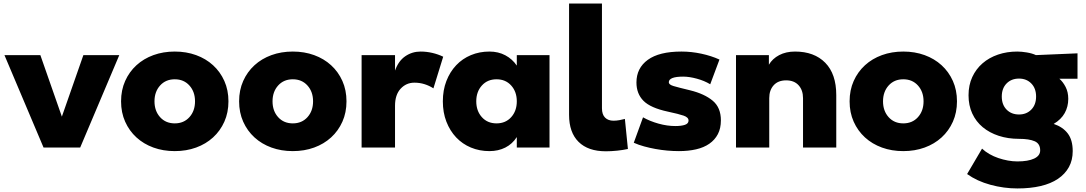

<svg xmlns="http://www.w3.org/2000/svg" viewBox="-20 -780 6106 1080"><path d="M5 -470H207L328 -124L449 -470H651L431 50H225Z M661 -210Q661 -273 684 -324.5Q707 -376 747.5 -413Q788 -450 843 -470Q898 -490 963 -490Q1028 -490 1083 -470Q1138 -450 1178.5 -413Q1219 -376 1242 -324.5Q1265 -273 1265 -210Q1265 -147 1242 -95.5Q1219 -44 1178.5 -7Q1138 30 1083 50Q1028 70 963 70Q898 70 843 50Q788 30 747.5 -7Q707 -44 684 -95.5Q661 -147 661 -210ZM849 -210Q849 -156 880.5 -121Q912 -86 963 -86Q1014 -86 1045.5 -121Q1077 -156 1077 -210Q1077 -264 1045.5 -299Q1014 -334 963 -334Q912 -334 880.5 -299Q849 -264 849 -210Z M1325 -210Q1325 -273 1348 -324.5Q1371 -376 1411.5 -413Q1452 -450 1507 -470Q1562 -490 1627 -490Q1692 -490 1747 -470Q1802 -450 1842.5 -413Q1883 -376 1906 -324.5Q1929 -273 1929 -210Q1929 -147 1906 -95.5Q1883 -44 1842.5 -7Q1802 30 1747 50Q1692 70 1627 70Q1562 70 1507 50Q1452 30 1411.5 -7Q1371 -44 1348 -95.5Q1325 -147 1325 -210ZM1513 -210Q1513 -156 1544.5 -121Q1576 -86 1627 -86Q1678 -86 1709.5 -121Q1741 -156 1741 -210Q1741 -264 1709.5 -299Q1678 -334 1627 -334Q1576 -334 1544.5 -299Q1513 -264 1513 -210Z M2418 -283Q2395 -298 2368 -306.5Q2341 -315 2311 -315Q2265 -315 2233.5 -281Q2202 -247 2202 -185V50H2014V-470H2202V-383Q2221 -437 2259.5 -463.5Q2298 -490 2346 -490Q2379 -490 2411.5 -482.5Q2444 -475 2473 -461Z M2471 -210Q2471 -273 2491 -324.5Q2511 -376 2546 -413Q2581 -450 2629 -470Q2677 -490 2733 -490Q2783 -490 2822.5 -469Q2862 -448 2887 -411V-470H3071V50H2887V-9Q2862 30 2822.5 50Q2783 70 2733 70Q2677 70 2629 50Q2581 30 2546 -7Q2511 -44 2491 -95.5Q2471 -147 2471 -210ZM2659 -210Q2659 -156 2690.5 -121Q2722 -86 2773 -86Q2824 -86 2855.5 -121Q2887 -156 2887 -210Q2887 -264 2855.5 -299Q2824 -334 2773 -334Q2722 -334 2690.5 -299Q2659 -264 2659 -210Z M3181 -760H3366V-171Q3366 -136 3383.5 -118.5Q3401 -101 3431 -101Q3447 -101 3463.5 -104Q3480 -107 3495 -111L3512 58Q3485 64 3451.5 67.5Q3418 71 3388 71Q3288 71 3234.5 18Q3181 -35 3181 -134Z M3560 -316Q3560 -397 3624 -443.5Q3688 -490 3813 -490Q3869 -490 3925 -478Q3981 -466 4027 -445L3975 -306Q3942 -326 3899.5 -337.5Q3857 -349 3823 -349Q3742 -349 3742 -317Q3742 -304 3768.5 -296Q3795 -288 3862 -272Q3943 -252 3989 -213.5Q4035 -175 4035 -103Q4035 -58 4018 -25.5Q4001 7 3970 28.5Q3939 50 3895.5 60Q3852 70 3799 70Q3767 70 3733.5 67Q3700 64 3667 58Q3634 52 3603 43.5Q3572 35 3545 23L3597 -120Q3636 -98 3684.5 -84.5Q3733 -71 3779 -71Q3813 -71 3833 -78Q3853 -85 3853 -102Q3853 -120 3825.5 -129.5Q3798 -139 3737 -152Q3639 -173 3599.5 -213Q3560 -253 3560 -316Z M4497 50V-228Q4497 -273 4472 -300.5Q4447 -328 4402 -328Q4357 -328 4332 -300.5Q4307 -273 4307 -228V50H4120V-470H4305V-416Q4325 -450 4363 -470Q4401 -490 4452 -490Q4560 -490 4622 -427Q4684 -364 4684 -245V50Z M4759 -210Q4759 -273 4782 -324.5Q4805 -376 4845.5 -413Q4886 -450 4941 -470Q4996 -490 5061 -490Q5126 -490 5181 -470Q5236 -450 5276.5 -413Q5317 -376 5340 -324.5Q5363 -273 5363 -210Q5363 -147 5340 -95.5Q5317 -44 5276.5 -7Q5236 30 5181 50Q5126 70 5061 70Q4996 70 4941 50Q4886 30 4845.5 -7Q4805 -44 4782 -95.5Q4759 -147 4759 -210ZM4947 -210Q4947 -156 4978.5 -121Q5010 -86 5061 -86Q5112 -86 5143.5 -121Q5175 -156 5175 -210Q5175 -264 5143.5 -299Q5112 -334 5061 -334Q5010 -334 4978.5 -299Q4947 -264 4947 -210Z M5712 1Q5650 1 5598 -16Q5546 -33 5508 -64.5Q5470 -96 5449 -141.5Q5428 -187 5428 -244Q5428 -301 5449 -346.5Q5470 -392 5507 -424Q5544 -456 5594 -473Q5644 -490 5702 -490Q5726 -490 5756 -485Q5786 -480 5807 -470L6041 -480V-337H5939Q5959 -320 5974 -291Q5989 -262 5989 -224Q5989 -180 5969 -144Q5949 -108 5907 -83Q5958 -66 5986 -29.5Q6014 7 6014 70Q6014 121 5992.5 160Q5971 199 5931 226Q5891 253 5833.5 266.5Q5776 280 5703 280Q5627 280 5551.5 259.5Q5476 239 5420 199L5504 56Q5522 73 5545.5 86.5Q5569 100 5595.5 109Q5622 118 5649.5 123Q5677 128 5703 128Q5763 128 5797 112Q5831 96 5831 66Q5831 28 5800 14.5Q5769 1 5712 1ZM5615 -237Q5615 -191 5642 -163.5Q5669 -136 5712 -136Q5754 -136 5781 -163.5Q5808 -191 5808 -237Q5808 -283 5781 -310.5Q5754 -338 5712 -338Q5669 -338 5642 -310.5Q5615 -283 5615 -237Z"/></svg>

Font: OA Gothic ExtraBold
Style: Regular
Weight: 800
Designer: Choi Chi-young, Lee Jaesang, Lee Juhyun, Han Dohee
Foundry: DDUNGSANG CORP.
Version: Version 1.000;Build 20210203